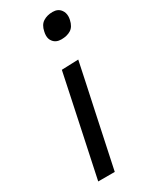

<svg xmlns="http://www.w3.org/2000/svg" viewBox="-192 -780 663 829"><g transform="rotate(-30 140.0 -366.0)"><path d="M35 0Q46.5 -55 57.5 -106Q68.5 -157 81.5 -219L92 -268.5Q106 -336 117.5 -389Q128.5 -441.5 140 -496L223.5 -499Q211.5 -442.5 200.5 -390Q189 -337.5 174.5 -268.5L164 -219Q151 -157 140 -106Q129 -55 117.5 0ZM204.5 -610.5Q177.5 -610.5 164 -628.5Q154.5 -640 154.5 -658Q154.5 -667 157 -677.5Q163 -707.5 182.8 -720Q202.5 -732.5 230 -732.5Q257 -732.5 270.5 -713.5Q280 -700.5 280 -682.5Q280 -674.5 278 -665.5Q271.5 -634.5 252.2 -622.5Q233 -610.5 204.5 -610.5Z"/></g></svg>

Font: Heraclito
Style: Italic
Weight: 400
Italic angle: -12°
Designer: Kostas Bartsokas (font) & Cristiano Sobral (main changes)
Foundry: Kostas Bartsokas (font) & Cristiano Sobral (main changes)
Version: Version 1.00;July 8, 2020;FontCreator 13.0.0.2655 64-bit